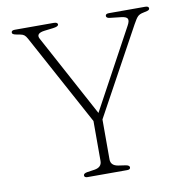

<svg xmlns="http://www.w3.org/2000/svg" viewBox="-79 -776 828 852"><g transform="rotate(-10 335.0 -350.0)"><path d="M440.5 -10Q440.5 0 426 0H248Q233 0 233 -10Q233 -19 250 -22L284 -27Q316.5 -32.5 316.5 -60.5V-240.5L94 -650.5Q87.5 -662.5 81.2 -667.5Q75 -672.5 64.5 -674.5L48.5 -677.5Q35 -680 31.2 -683Q27.5 -686 27.5 -690Q27.5 -700 43 -700H217.5Q236 -700 236 -690Q236 -680.5 211 -677.5L173.5 -673Q130.5 -668 145 -641.5L344.5 -272L539 -630.5Q550.5 -651 545.8 -660.8Q541 -670.5 518 -673L469 -678.5Q451.5 -680 451.5 -690Q451.5 -700 467 -700H630.5Q646.5 -700 646.5 -690Q646.5 -686 642.8 -683Q639 -680 625 -677.5L618.5 -676Q602 -673 593.2 -665Q584.5 -657 570.5 -631L357 -240.5V-60.5Q357 -32.5 390 -27L424 -22Q440.5 -19 440.5 -10Z"/></g></svg>

Font: Fraunces 9pt Soft Thin
Style: Regular
Weight: 100
Version: Version 1.000;[b76b70a41]